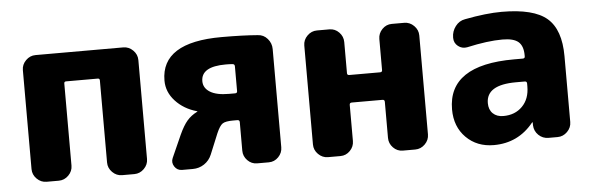

<svg xmlns="http://www.w3.org/2000/svg" viewBox="-41 -653 2420 785"><g transform="rotate(-5 1169.0 -260.0)"><path d="M123 0Q100 0 83 -17Q66 -34 66 -57V-463Q66 -486 83 -503Q100 -520 123 -520H483Q506 -520 523 -503Q540 -486 540 -463V-57Q540 -34 523 -17Q506 0 483 0H433Q410 0 393 -17Q376 -34 376 -57V-394Q376 -402 368 -402H238Q230 -402 230 -394V-57Q230 -34 213 -17Q196 0 173 0Z M894 -414Q793 -414 793 -354Q793 -326 819.5 -309.5Q846 -293 897 -293H922Q931 -293 931 -301V-403Q931 -413 921 -413Q912 -414 894 -414ZM760 -234Q707 -249 673 -286Q639 -323 639 -370Q639 -527 887 -527Q975 -527 1035 -522Q1059 -521 1075 -502.5Q1091 -484 1091 -460V-57Q1091 -34 1074.5 -17Q1058 0 1035 0H987Q964 0 947.5 -17Q931 -34 931 -57V-174Q931 -183 922 -183H904Q873 -183 861 -175Q849 -167 836 -137L801 -52Q791 -28 770 -14Q749 0 723 0H679Q659 0 648 -17Q637 -34 645 -52L686 -144Q703 -181 719.5 -200Q736 -219 760 -231Q762 -231 762 -233Q762 -234 760 -234Z M1278 0Q1255 0 1238 -17Q1221 -34 1221 -57V-463Q1221 -486 1238 -503Q1255 -520 1278 -520H1329Q1352 -520 1368.5 -503Q1385 -486 1385 -463V-335Q1385 -327 1394 -327H1520Q1529 -327 1529 -335V-463Q1529 -486 1545.5 -503Q1562 -520 1585 -520H1636Q1659 -520 1676 -503Q1693 -486 1693 -463V-57Q1693 -34 1676 -17Q1659 0 1636 0H1585Q1562 0 1545.5 -17Q1529 -34 1529 -57V-205Q1529 -214 1520 -214H1394Q1385 -214 1385 -205V-57Q1385 -34 1368.5 -17Q1352 0 1329 0Z M2070 -238Q1948 -238 1948 -163Q1948 -136 1964 -120.5Q1980 -105 2007 -105Q2055 -105 2085 -135.5Q2115 -166 2115 -217V-229Q2115 -238 2106 -238ZM1958 10Q1889 10 1844.5 -34.5Q1800 -79 1800 -150Q1800 -332 2070 -332H2106Q2115 -332 2115 -340V-345Q2115 -383 2095.5 -400Q2076 -417 2030 -417Q1969 -417 1884 -398Q1863 -394 1846.5 -407Q1830 -420 1830 -441V-443Q1830 -468 1845.5 -488.5Q1861 -509 1885 -513Q1973 -530 2037 -530Q2168 -530 2222.5 -483Q2277 -436 2277 -327V-57Q2277 -34 2260 -17Q2243 0 2220 0H2183Q2159 0 2142 -16.5Q2125 -33 2124 -57V-68Q2124 -69 2123 -69Q2121 -69 2121 -68Q2058 10 1958 10Z"/></g></svg>

Font: Rounded Mplus 1c ExtraBold
Style: Regular
Weight: 800
Version: Version 1.059.20150529